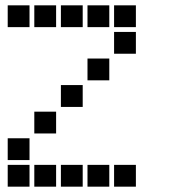

<svg xmlns="http://www.w3.org/2000/svg" viewBox="-20 -711 640 722"><path d="M10 -691Q9 -691 9 -691Q9 -691 9 -690V-610Q9 -609 9 -609Q9 -609 10 -609H90Q91 -609 91 -609Q91 -609 91 -610V-690Q91 -691 91 -691Q91 -691 90 -691ZM110 -691Q109 -691 109 -691Q109 -691 109 -690V-610Q109 -609 109 -609Q109 -609 110 -609H190Q191 -609 191 -609Q191 -609 191 -610V-690Q191 -691 191 -691Q191 -691 190 -691ZM210 -691Q209 -691 209 -691Q209 -691 209 -690V-610Q209 -609 209 -609Q209 -609 210 -609H290Q291 -609 291 -609Q291 -609 291 -610V-690Q291 -691 291 -691Q291 -691 290 -691ZM310 -691Q309 -691 309 -691Q309 -691 309 -690V-610Q309 -609 309 -609Q309 -609 310 -609H390Q391 -609 391 -609Q391 -609 391 -610V-690Q391 -691 391 -691Q391 -691 390 -691ZM410 -691Q409 -691 409 -691Q409 -691 409 -690V-610Q409 -609 409 -609Q409 -609 410 -609H490Q491 -609 491 -609Q491 -609 491 -610V-690Q491 -691 491 -691Q491 -691 490 -691ZM410 -591Q409 -591 409 -591Q409 -591 409 -590V-510Q409 -509 409 -509Q409 -509 410 -509H490Q491 -509 491 -509Q491 -509 491 -510V-590Q491 -591 491 -591Q491 -591 490 -591ZM310 -491Q309 -491 309 -491Q309 -491 309 -490V-410Q309 -409 309 -409Q309 -409 310 -409H390Q391 -409 391 -409Q391 -409 391 -410V-490Q391 -491 391 -491Q391 -491 390 -491ZM210 -391Q209 -391 209 -391Q209 -391 209 -390V-310Q209 -309 209 -309Q209 -309 210 -309H290Q291 -309 291 -309Q291 -309 291 -310V-390Q291 -391 291 -391Q291 -391 290 -391ZM110 -291Q109 -291 109 -291Q109 -291 109 -290V-210Q109 -209 109 -209Q109 -209 110 -209H190Q191 -209 191 -209Q191 -209 191 -210V-290Q191 -291 191 -291Q191 -291 190 -291ZM10 -191Q9 -191 9 -191Q9 -191 9 -190V-110Q9 -109 9 -109Q9 -109 10 -109H90Q91 -109 91 -109Q91 -109 91 -110V-190Q91 -191 91 -191Q91 -191 90 -191ZM10 -91Q9 -91 9 -91Q9 -91 9 -90V-10Q9 -9 9 -9Q9 -9 10 -9H90Q91 -9 91 -9Q91 -9 91 -10V-90Q91 -91 91 -91Q91 -91 90 -91ZM110 -91Q109 -91 109 -91Q109 -91 109 -90V-10Q109 -9 109 -9Q109 -9 110 -9H190Q191 -9 191 -9Q191 -9 191 -10V-90Q191 -91 191 -91Q191 -91 190 -91ZM210 -91Q209 -91 209 -91Q209 -91 209 -90V-10Q209 -9 209 -9Q209 -9 210 -9H290Q291 -9 291 -9Q291 -9 291 -10V-90Q291 -91 291 -91Q291 -91 290 -91ZM310 -91Q309 -91 309 -91Q309 -91 309 -90V-10Q309 -9 309 -9Q309 -9 310 -9H390Q391 -9 391 -9Q391 -9 391 -10V-90Q391 -91 391 -91Q391 -91 390 -91ZM410 -91Q409 -91 409 -91Q409 -91 409 -90V-10Q409 -9 409 -9Q409 -9 410 -9H490Q491 -9 491 -9Q491 -9 491 -10V-90Q491 -91 491 -91Q491 -91 490 -91Z"/></svg>

Font: Doto ExtraBold
Style: Regular
Weight: 800
Monospace: yes
Version: Version 1.000